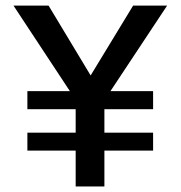

<svg xmlns="http://www.w3.org/2000/svg" viewBox="-20 -675 654 695"><path d="M79.1 -129.9V-194.8H253.9V-279.8H79.1V-345.2H232.9L28.8 -654.8H155.8L308.1 -401.9L461.9 -654.8H585L379.9 -345.2H534.2V-279.8H357.9V-194.8H534.2V-129.9H357.9V0H253.9V-129.9Z"/></svg>

Font: IntelOne Mono Medium
Style: Regular
Weight: 500
Designer: Fred Shallcrass
Foundry: Frere-Jones Type LLC
Version: Version 1.200;hotconv 1.1.0;makeotfexe 2.6.0;FJTRelease1.2